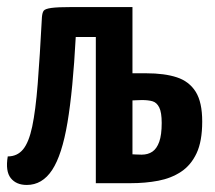

<svg xmlns="http://www.w3.org/2000/svg" viewBox="-20 -520 609 545"><path d="M56 5Q26 5 10.5 -14.5Q-5 -34 2 -76Q29 -76 45.5 -96Q62 -116 71.5 -161Q81 -206 87 -281.5Q93 -357 99 -471Q100 -484 104 -489.5Q108 -495 126 -497.5Q144 -500 186 -500H356V-312H395Q447 -312 482 -300.5Q517 -289 535.5 -259.5Q554 -230 554 -175Q554 -119 538 -85Q522 -51 494 -32.5Q466 -14 429.5 -7Q393 0 350 0H252V-415H195Q187 -264 171.5 -172Q156 -80 128 -37.5Q100 5 56 5ZM356 -82Q360 -82 365.5 -81.5Q371 -81 382 -81Q400 -81 412.5 -89.5Q425 -98 432 -117.5Q439 -137 439 -171Q439 -201 432 -215Q425 -229 413 -232.5Q401 -236 383 -236Q375 -236 368 -235.5Q361 -235 356 -235Z"/></svg>

Font: Yanone Kaffeesatz SemiBold
Style: Regular
Weight: 600
Designer: Yanone (Cyrillic: Daniel Pouzeot, Huerta Tipografica, and Cyreal)
Foundry: Yanone
Version: Version 2.003